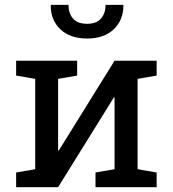

<svg xmlns="http://www.w3.org/2000/svg" viewBox="-20 -782 722 802"><path d="M47.4 0V-61.5L127 -75.2V-452.6L47.4 -466.3V-528.3H222.7H302.2V-466.3L222.7 -452.6V-154.3L225.6 -153.3L458.5 -528.3H554.7H634.3V-466.3L554.7 -452.6V-75.2L634.3 -61.5V0H378.9V-61.5L458.5 -75.2V-374L455.6 -375L222.7 0ZM343.8 -621.1Q272.9 -621.1 232.4 -659.4Q191.9 -697.8 191.9 -758.8L192.9 -761.7H266.1Q266.1 -726.6 284.9 -704.6Q303.7 -682.6 343.8 -682.6Q382.8 -682.6 401.9 -704.6Q420.9 -726.6 420.9 -761.7H494.6L495.6 -758.8Q495.1 -697.8 454.8 -659.4Q414.6 -621.1 343.8 -621.1Z"/></svg>

Font: Roboto Slab LO
Style: Regular
Weight: 400
Designer: Google
Version: Version 2.000